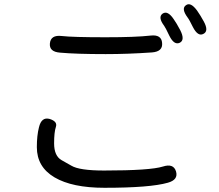

<svg xmlns="http://www.w3.org/2000/svg" viewBox="-20 -856 1040 912"><path d="M476 36Q323 36 239 -13.5Q155 -63 155 -157Q155 -212 165 -251Q177 -302 216 -291Q254 -279 245.5 -253.5Q237 -228 237 -175Q237 -115 273 -95Q296 -82 319 -69Q357 -46 474 -46Q694 -46 754 -65Q804 -81 816 -42Q828 -2 777 12Q693 36 476 36ZM482 -599Q341 -599 265 -606Q213 -610 217 -650Q221 -691 273 -685Q325 -679 481 -679Q625 -679 695 -687Q747 -693 750 -652Q754 -611 702 -607Q588 -599 482 -599ZM834 -653Q807 -640 784 -687Q766 -725 760 -733Q729 -774 752 -791Q776 -808 805 -765Q818 -747 836 -713Q860 -666 834 -653ZM946 -695Q920 -681 896 -728Q879 -763 871 -773Q840 -815 863 -831Q885 -848 916 -806Q931 -785 948 -754Q973 -708 946 -695Z"/></svg>

Font: Resource Han Rounded JP
Style: Regular
Weight: 400
Designer: Cyano Hao (round all glyphs); Ryoko NISHIZUKA 西塚涼子 (kana, bopomofo & ideographs); Paul D. Hunt (Latin, Greek & Cyrillic)
Foundry: Cyano Hao
Version: 0.990